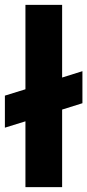

<svg xmlns="http://www.w3.org/2000/svg" viewBox="-54 -765 357 785"><path d="M50 0V-269L-34 -243V-374L50 -400V-745H200V-448L283 -474V-343L200 -317V0Z"/></svg>

Font: Plus Jakarta Display
Style: Bold
Weight: 700
Designer: Gumpita Rahayu
Foundry: Tokotype Studio
Version: Version 1.000;hotconv 1.0.109;makeotfexe 2.5.65596